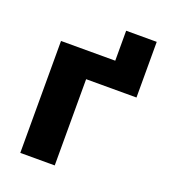

<svg xmlns="http://www.w3.org/2000/svg" viewBox="-129 -791 784 885"><g transform="rotate(20 263.0 -348.0)"><path d="M488 -696V-423H241V0H72V-549H338V-696Z"/></g></svg>

Font: Noto Sans ExtraBold
Style: Regular
Weight: 800
Designer: Monotype Design Team
Foundry: Monotype Imaging Inc.
Version: Version 2.007